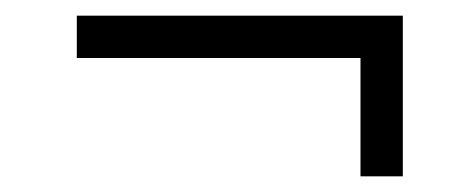

<svg xmlns="http://www.w3.org/2000/svg" viewBox="-20 -331 600 245"><path d="M440 -106V-257H78V-311H494V-106Z"/></svg>

Font: Bellefair
Style: Regular
Weight: 400
Designer: Nick Shinn, Liron Lavi Turkenic
Foundry: Shinntype
Version: Version 1.003;PS 001.003;hotconv 1.0.88;makeotf.lib2.5.64775